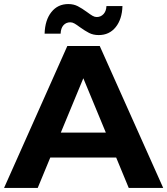

<svg xmlns="http://www.w3.org/2000/svg" viewBox="-29 -927 825 947"><path d="M544 -150H219L157 0H-9L303 -700H463L776 0H606ZM493 -273 382 -541 271 -273ZM365 -793Q349 -805 338.5 -811Q328 -817 318 -817Q297 -817 284 -802.5Q271 -788 270 -761H191Q193 -828 224.5 -867.5Q256 -907 308 -907Q334 -907 354.5 -896.5Q375 -886 401 -867Q417 -855 427.5 -849Q438 -843 448 -843Q468 -843 481.5 -857.5Q495 -872 496 -897H575Q573 -832 541.5 -793Q510 -754 458 -754Q431 -754 410.5 -764.5Q390 -775 365 -793Z"/></svg>

Font: APTA Sans Regular
Style: Bold Italic
Weight: 700
Version: Version 7.200